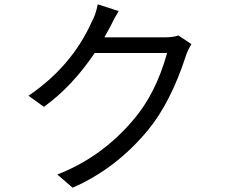

<svg xmlns="http://www.w3.org/2000/svg" viewBox="-20 -831 1040 888"><path d="M865.2 -627Q847.2 -596.2 839.8 -573.2Q770 -357.9 665 -230Q517.1 -50.8 315.9 37.1L245.1 -23.9Q449.2 -103 595.2 -274.9Q700.2 -396 752.9 -585.9H418Q313 -430.2 183.1 -336.9L111.8 -388.2Q312 -523.9 404.8 -731Q422.9 -763.2 432.1 -811L528.8 -779.8Q507.8 -745.1 492.2 -711.9Q467.8 -666 462.9 -658.2H740.2Q780.8 -658.2 805.2 -667Z"/></svg>

Font: Black Ops One [rus by aLiNcE]
Style: Regular
Weight: 400
Designer: James Grieshaber
Foundry: James Grieshaber
Version: Version 1.002;May 25, 2024;FontCreator 13.0.0.2680 64-bit